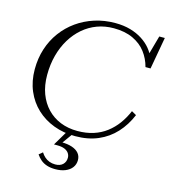

<svg xmlns="http://www.w3.org/2000/svg" viewBox="-135 -828 1039 1171"><g transform="rotate(15 384.5 -242.0)"><path d="M393 -24Q448 -24 493.5 -38.5Q539 -53 575 -80.5Q611 -108 638 -145Q665 -182 684 -227L714 -210Q686 -143 640.5 -93.5Q595 -44 532 -17Q469 10 388 10Q315 10 252.5 -13.5Q190 -37 143.5 -80.5Q97 -124 71 -185Q45 -246 45 -321Q45 -390 64.5 -450.5Q84 -511 120.5 -560.5Q157 -610 207 -645.5Q257 -681 318 -700.5Q379 -720 448 -720Q501 -720 544 -707.5Q587 -695 620 -673.5Q653 -652 675 -625Q697 -598 708 -569L689 -574L727 -710H762L726 -508H694Q681 -558 650.5 -598.5Q620 -639 569 -663Q518 -687 447 -687Q391 -687 342.5 -669Q294 -651 254.5 -617Q215 -583 186.5 -536Q158 -489 142.5 -431Q127 -373 127 -307Q127 -241 146.5 -189Q166 -137 201.5 -100Q237 -63 285.5 -43.5Q334 -24 393 -24ZM323 236Q293 236 270 228.5Q247 221 230.5 207Q214 193 202 175L225 156Q235 172 248 183.5Q261 195 278 201.5Q295 208 315 208Q346 208 363 191.5Q380 175 380 149Q380 133 371 120Q362 107 344 99.5Q326 92 298 92H277L334 -4H375L317 77V67Q356 67 384.5 76.5Q413 86 428 104Q443 122 443 147Q443 174 428 194Q413 214 386 225Q359 236 323 236Z"/></g></svg>

Font: Roboto Serif 120pt Expanded Light
Style: Italic
Weight: 300
Width: 7
Italic angle: -10°
Designer: Greg Gazdowicz
Foundry: Commercial Type
Version: Version 1.008